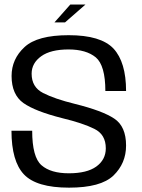

<svg xmlns="http://www.w3.org/2000/svg" viewBox="-20 -838 639 862"><path d="M290 4.5C385 4.5 451.5 -13.5 489.5 -50C527 -86.5 546 -131 546 -184.5C546 -241.5 528.5 -282 493 -305.5C458 -329 399 -351 316.5 -371.5C255.5 -386.5 207.5 -403 173.5 -420.5C139 -438 122 -467 122 -507C122 -539 136.5 -565 165 -585.5C193.5 -606 234.5 -616 288 -616C340.5 -616 381.5 -604 410 -580.5C438.5 -556.5 453 -506 453 -429.5H546C546 -516 527 -579.5 489.5 -620C451.5 -660 385 -680 288.5 -680C195 -680 128.5 -662.5 90 -626.5C51.5 -591 32 -547.5 32 -497C32 -441 50 -400.5 85 -375.5C120.5 -350.5 178.5 -328 259.5 -307.5C321.5 -292.5 369.5 -276.5 403.5 -259.5C438 -242.5 455 -213.5 455 -172C455 -138 440.5 -110.5 412 -90C384 -70 343 -60 289 -60C235 -60 194 -72 166.5 -96C138.5 -120 124.5 -172 124.5 -251H31.5C31.5 -159.5 50.5 -94 87.5 -55C125 -15.5 192 4.5 290 4.5ZM224.5 -737.5H272L363.5 -817.5H295.5Z"/></svg>

Font: Anybody
Style: Regular
Weight: 400
Designer: Tyler Finck
Foundry: Etcetera Type Company
Version: Version 1.110